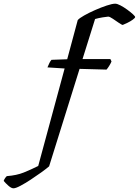

<svg xmlns="http://www.w3.org/2000/svg" viewBox="-191 -820 752 1040"><path d="M-118 200Q-130 200 -146 185.5Q-162 171 -171 160Q-169 153 -163.5 145Q-158 137 -154 134Q-101 130 -62.5 114.5Q-24 99 16 79L159 -449L66 -455Q71 -468 77 -479.5Q83 -491 88 -496L173 -499L230 -711Q238 -721 264.5 -736Q291 -751 324 -765.5Q357 -780 387 -790Q417 -800 433 -800Q444 -800 462 -790.5Q480 -781 498.5 -767.5Q517 -754 529.5 -742.5Q542 -731 541 -727Q540 -722 527.5 -713Q515 -704 499.5 -696.5Q484 -689 474 -685Q469 -685 453 -696Q437 -707 420 -718.5Q403 -730 395 -730Q389 -730 365 -726Q341 -722 324 -717L256 -500H407L413 -487Q409 -477 401 -464Q393 -451 386 -443L240 -447L75 81Q60 94 33 113.5Q6 133 -24.5 153Q-55 173 -80.5 186.5Q-106 200 -118 200Z"/></svg>

Font: Texturina 72pt 72pt Medium
Style: Italic
Weight: 500
Italic angle: -11°
Designer: Guillermo Torres Carreño
Foundry: Omnibus-Type
Version: Version 1.002; ttfautohint (v1.8.3)